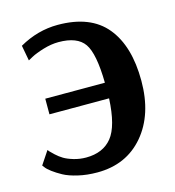

<svg xmlns="http://www.w3.org/2000/svg" viewBox="-102 -746 767 843"><g transform="rotate(-15 282.0 -324.5)"><path d="M238 11Q191 11 150.5 1.5Q110 -8 85.5 -21.5Q61 -35 43 -48.5Q25 -62 18 -72L11 -81L51 -141Q53 -138 57.5 -133Q62 -128 76.5 -114.5Q91 -101 107.5 -91Q124 -81 151 -73Q178 -65 207 -65Q284 -65 324.5 -115Q365 -165 371 -290H100V-361H371Q369 -494 337 -540Q305 -586 220 -586Q187 -586 150.5 -575Q114 -564 94 -553L74 -542L61 -612Q145 -660 236 -660Q385 -660 456.5 -573Q528 -486 528 -328Q528 -175 449 -82Q370 11 238 11Z"/></g></svg>

Font: Arsenal
Style: Bold
Weight: 700
Designer: Andrij Shevchenko
Foundry: Stairsfor
Version: Version 2.001;PS 002.001;hotconv 1.0.88;makeotf.lib2.5.64775